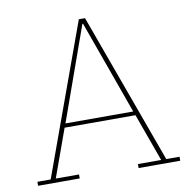

<svg xmlns="http://www.w3.org/2000/svg" viewBox="-79 -776 848 854"><g transform="rotate(-10 345.5 -349.0)"><path d="M25 -18H85L332 -698H360L607 -18H667V0H479V-18H584L506 -234H186L108 -18H213V0H25ZM193 -252H499L347 -675H344Z"/></g></svg>

Font: IBM Plex Serif Thin
Style: Regular
Weight: 100
Designer: Mike Abbink, Paul van der Laan, Pieter van Rosmalen
Foundry: Bold Monday
Version: Version 3.001